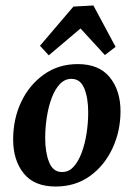

<svg xmlns="http://www.w3.org/2000/svg" viewBox="-20 -668 487 701"><path d="M183 13Q105 13 66.5 -35Q28 -83 28 -159Q28 -233 57 -295Q86 -357 139.5 -395.5Q193 -434 264 -434Q342 -434 381 -385.5Q420 -337 420 -262Q420 -189 390.5 -126Q361 -63 308 -25Q255 13 183 13ZM204 -40Q230 -39 248 -58.5Q266 -78 278 -110Q290 -142 296 -180.5Q302 -219 302 -258Q302 -310 288 -344.5Q274 -379 243 -380Q218 -381 199.5 -362Q181 -343 169 -311Q157 -279 151 -240.5Q145 -202 145 -164Q145 -112 159 -76.5Q173 -41 204 -40ZM126 -501 248 -644 321 -648 402 -497 363 -467 274 -564 158 -466Z"/></svg>

Font: Rasa SemiBold
Style: Italic
Weight: 600
Italic angle: -7.10001°
Designer: Anna Giedrys (Yrsa+Rasa design), David Brezina (Yrsa art-direction, Rasa art-direction, design)
Foundry: Rosetta Type Foundry
Version: Version 2.004